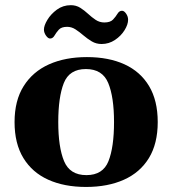

<svg xmlns="http://www.w3.org/2000/svg" viewBox="-20 -719 676 753"><path d="M37.1 -240.2Q37.1 -324.7 72.8 -381.3Q108.4 -438 172.1 -466.6Q235.8 -495.1 320.8 -495.1Q406.2 -495.1 468.5 -466.6Q530.8 -438 564.7 -381.3Q598.6 -324.7 598.6 -240.2Q598.6 -155.8 564 -99.1Q529.3 -42.5 466.1 -14.2Q402.8 14.2 317.4 14.2Q231.9 14.2 169.2 -14.2Q106.4 -42.5 71.8 -99.1Q37.1 -155.8 37.1 -240.2ZM208.5 -240.2Q208.5 -142.1 231.2 -87.2Q253.9 -32.2 318.8 -32.2Q383.8 -32.2 405.5 -87.2Q427.2 -142.1 427.2 -240.2Q427.2 -338.4 404.5 -393.3Q381.8 -448.2 316.9 -448.2Q252 -448.2 230.2 -393.1Q208.5 -337.9 208.5 -240.2ZM378.4 -546.4Q357.4 -546.4 340.1 -556.6Q322.8 -566.9 307.1 -580.3Q291.5 -593.8 276.1 -603.8Q260.7 -613.8 243.2 -613.8Q220.7 -613.8 210.4 -602.3Q200.2 -590.8 193.6 -579.3Q187 -567.9 176.3 -567.9Q168.5 -567.9 160.4 -579.3Q152.3 -590.8 152.3 -603Q152.3 -618.7 165.8 -641.1Q179.2 -663.6 203.1 -681.2Q227.1 -698.7 257.8 -698.7Q278.3 -698.7 294.7 -688.5Q311 -678.2 325.4 -664.8Q339.8 -651.4 355.2 -641.1Q370.6 -630.9 389.2 -630.9Q412.6 -630.9 423.3 -642.3Q434.1 -653.8 440.9 -665.3Q447.8 -676.8 458.5 -676.8Q466.8 -676.8 474.6 -665.5Q482.4 -654.3 482.4 -641.6Q482.4 -623 468.5 -600.6Q454.6 -578.1 430.9 -562.3Q407.2 -546.4 378.4 -546.4Z"/></svg>

Font: Gelasio
Style: Bold
Weight: 700
Designer: Eben Sorkin
Foundry: Eben Sorkin
Version: Version 1.008